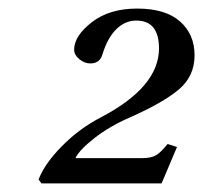

<svg xmlns="http://www.w3.org/2000/svg" viewBox="-20 -700 474 448"><path d="M70 -281Q84 -318 124.5 -359Q165 -400 215 -426Q351 -497 351 -587Q351 -652 298 -652Q272 -652 251.5 -632Q231 -612 219 -573Q213 -552 191 -552Q177 -552 165 -562Q153 -572 153 -584Q153 -616 194 -648Q235 -680 300 -680Q366 -680 400 -650Q434 -620 434 -571Q434 -522 397 -491Q360 -460 283 -426Q235 -405 200 -377.5Q165 -350 156 -331H311Q333 -331 344.5 -338Q356 -345 371 -364L393 -357L357 -272H77Z"/></svg>

Font: Heuristica
Style: Italic
Weight: 400
Italic angle: -13°
Version: Version 1.0.2